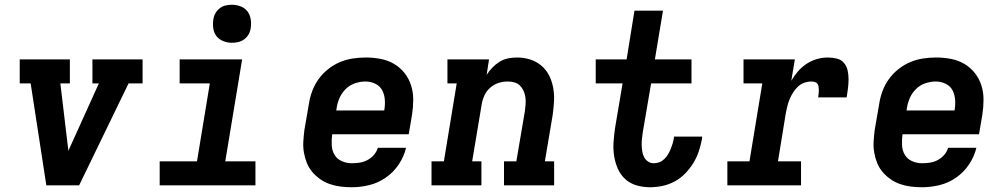

<svg xmlns="http://www.w3.org/2000/svg" viewBox="-20 -780 4240 808"><path d="M175 0 109 -429H63V-530H274V-429H234L264 -177Q265 -169 266 -161Q267 -153 268 -145Q271 -153 274.5 -161Q278 -169 282 -177L396 -429H369V-530H580V-429H521L313 0Z M652 0V-101H809L863 -429H736V-530H999L928 -101H1055V0ZM956 -600Q937 -600 919.5 -607Q902 -614 891 -628Q880 -642 877.5 -661Q875 -680 878 -699Q880 -713 887 -725Q894 -737 905 -745.5Q916 -754 929.5 -757Q943 -760 956 -760Q975 -760 993 -753Q1011 -746 1021.5 -732Q1032 -718 1035 -699Q1038 -680 1035 -661Q1033 -647 1026 -635Q1019 -623 1007.5 -614.5Q996 -606 982.5 -603Q969 -600 956 -600Z M1460 8Q1436 8 1412.5 5Q1389 2 1367.5 -5.5Q1346 -13 1327.5 -26Q1309 -39 1294.5 -56Q1280 -73 1271.5 -94Q1263 -115 1259 -138Q1255 -161 1256.5 -185Q1258 -209 1261 -233L1280 -343Q1284 -370 1294 -397Q1304 -424 1321 -447.5Q1338 -471 1361.5 -489.5Q1385 -508 1411.5 -519Q1438 -530 1465.5 -534Q1493 -538 1520 -538Q1552 -538 1582.5 -532Q1613 -526 1638.5 -511Q1664 -496 1682.5 -472.5Q1701 -449 1710 -420.5Q1719 -392 1719 -360.5Q1719 -329 1714 -297L1700 -215H1378Q1375 -192 1376 -169.5Q1377 -147 1387.5 -129Q1398 -111 1418 -102Q1438 -93 1460 -93Q1477 -93 1493.5 -95.5Q1510 -98 1525.5 -106Q1541 -114 1553 -127.5Q1565 -141 1570 -158H1689Q1680 -121 1658 -88Q1636 -55 1603.5 -32.5Q1571 -10 1534 -1Q1497 8 1460 8ZM1395 -315H1597Q1601 -338 1599.5 -360Q1598 -382 1588.5 -400Q1579 -418 1559.5 -427.5Q1540 -437 1518 -437Q1496 -437 1474 -429.5Q1452 -422 1435.5 -406Q1419 -390 1409.5 -369Q1400 -348 1397 -327Z M1796 0V-101H1848L1902 -429H1863V-530H2038L2028 -465Q2038 -481 2052 -495.5Q2066 -510 2083 -520.5Q2100 -531 2119 -534.5Q2138 -538 2156 -538Q2185 -538 2211.5 -529.5Q2238 -521 2258.5 -503.5Q2279 -486 2291 -462Q2303 -438 2308 -410.5Q2313 -383 2311.5 -354.5Q2310 -326 2306 -297L2273 -101H2312V0H2101V-101H2153L2189 -313Q2191 -328 2192 -342.5Q2193 -357 2191 -371Q2189 -385 2183.5 -397.5Q2178 -410 2168.5 -419.5Q2159 -429 2145.5 -433Q2132 -437 2117 -437Q2097 -437 2078 -431Q2059 -425 2043 -411Q2027 -397 2018.5 -378Q2010 -359 2007 -340L1967 -101H2006V0Z M2715 8Q2686 8 2658.5 0Q2631 -8 2611 -26.5Q2591 -45 2580 -70Q2569 -95 2564.5 -123.5Q2560 -152 2562 -181Q2564 -210 2568 -239L2600 -429H2487V-530H2617L2650 -735H2770L2736 -530H2890V-429H2720L2685 -223Q2683 -209 2681.5 -195.5Q2680 -182 2680.5 -168.5Q2681 -155 2683 -142Q2685 -129 2691 -118Q2697 -107 2707.5 -100Q2718 -93 2732 -93Q2744 -93 2755.5 -97.5Q2767 -102 2776 -111Q2785 -120 2791.5 -131Q2798 -142 2802.5 -153Q2807 -164 2810.5 -175.5Q2814 -187 2816 -199Q2816 -201 2816 -202Q2816 -203 2816 -205H2935Q2935 -202 2934.5 -199.5Q2934 -197 2934 -194Q2929 -168 2920.5 -142.5Q2912 -117 2897.5 -93.5Q2883 -70 2863 -49.5Q2843 -29 2818.5 -16Q2794 -3 2767.5 2.5Q2741 8 2715 8Z M3041 0V-101H3134L3188 -429H3109V-530H3325L3310 -440Q3322 -461 3338 -479.5Q3354 -498 3374.5 -511.5Q3395 -525 3418 -531.5Q3441 -538 3464 -538Q3483 -538 3501.5 -533.5Q3520 -529 3531.5 -515.5Q3543 -502 3547 -484Q3551 -466 3551 -446.5Q3551 -427 3548.5 -408Q3546 -389 3543 -370H3423Q3424 -377 3425 -384.5Q3426 -392 3426 -399.5Q3426 -407 3425 -414.5Q3424 -422 3420 -427.5Q3416 -433 3409 -435Q3402 -437 3394 -437Q3379 -437 3364 -431.5Q3349 -426 3337.5 -415Q3326 -404 3317.5 -390.5Q3309 -377 3303 -362.5Q3297 -348 3293.5 -333.5Q3290 -319 3287 -304L3254 -101H3351V0Z M3860 8Q3836 8 3812.5 5Q3789 2 3767.5 -5.5Q3746 -13 3727.5 -26Q3709 -39 3694.5 -56Q3680 -73 3671.5 -94Q3663 -115 3659 -138Q3655 -161 3656.5 -185Q3658 -209 3661 -233L3680 -343Q3684 -370 3694 -397Q3704 -424 3721 -447.5Q3738 -471 3761.5 -489.5Q3785 -508 3811.5 -519Q3838 -530 3865.5 -534Q3893 -538 3920 -538Q3952 -538 3982.5 -532Q4013 -526 4038.5 -511Q4064 -496 4082.5 -472.5Q4101 -449 4110 -420.5Q4119 -392 4119 -360.5Q4119 -329 4114 -297L4100 -215H3778Q3775 -192 3776 -169.5Q3777 -147 3787.5 -129Q3798 -111 3818 -102Q3838 -93 3860 -93Q3877 -93 3893.5 -95.5Q3910 -98 3925.5 -106Q3941 -114 3953 -127.5Q3965 -141 3970 -158H4089Q4080 -121 4058 -88Q4036 -55 4003.5 -32.5Q3971 -10 3934 -1Q3897 8 3860 8ZM3795 -315H3997Q4001 -338 3999.5 -360Q3998 -382 3988.5 -400Q3979 -418 3959.5 -427.5Q3940 -437 3918 -437Q3896 -437 3874 -429.5Q3852 -422 3835.5 -406Q3819 -390 3809.5 -369Q3800 -348 3797 -327Z"/></svg>

Font: Iosevka Slab Extended Oblique
Style: Bold
Weight: 700
Width: 7
Italic angle: -9°
Monospace: yes
Designer: Belleve Invis
Foundry: Belleve Invis
Version: Version 11.1.1; ttfautohint (v1.8.3)